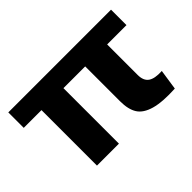

<svg xmlns="http://www.w3.org/2000/svg" viewBox="-94 -727 957 957"><g transform="rotate(-45 385.0 -248.0)"><path d="M742.2 -391.1H606V-175.8Q606 -135.7 629.6 -118.9Q653.3 -102.1 705.1 -105L689 2.9Q598.1 7.8 545.7 -7.1Q493.2 -22 472.2 -54.9Q451.2 -87.9 451.2 -145V-391.1H297.9V0H143.1V-391.1H18.1V-500H742.2Z"/></g></svg>

Font: Human Sans
Style: Bold
Weight: 700
Designer: Tim Radville
Foundry: Continuum
Version: Version 1.000;FEAKit 1.0